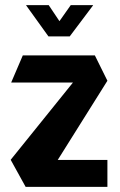

<svg xmlns="http://www.w3.org/2000/svg" viewBox="-20 -729 467 749"><path d="M24 -407V-408L69 -513H350L338 -407ZM187 -76 22 -105V-106L350 -513L399 -414ZM80 0 22 -105H399V0ZM169 -587 82 -708V-709H170L243 -600ZM170 -587 256 -709H343V-708L252 -587Z"/></svg>

Font: Foldit Medium
Style: Regular
Weight: 500
Version: Version 1.003